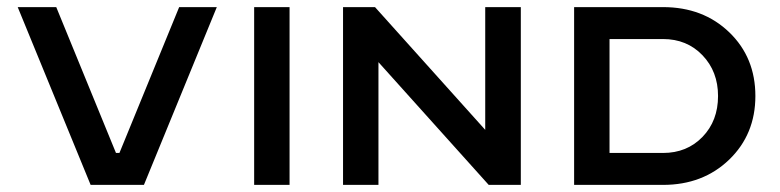

<svg xmlns="http://www.w3.org/2000/svg" viewBox="-20 -520 2194 540"><path d="M29.8 -500H138.2L306.2 -89.8H315.9L483.9 -500H589.8L384.8 0H234.9Z M694.8 -500H794.4V0H694.8Z M944.8 0V-500H1034.7L1344.7 -154.8V-500H1444.8V0H1354.5L1044.4 -345.2V0Z M1594.7 -500H1844.7Q1957.5 -500 2031 -429.2Q2104.5 -358.4 2104.5 -250Q2104.5 -142.1 2030.8 -71Q1957 0 1844.7 0H1594.7ZM1694.3 -410.2V-89.8H1844.7Q1912.1 -89.8 1955.8 -135Q1999.5 -180.2 1999.5 -250Q1999.5 -318.8 1955.8 -364.5Q1912.1 -410.2 1844.7 -410.2Z"/></svg>

Font: Optician Sans
Style: Regular
Weight: 400
Designer: Fábio Duarte Martins, Simen Schikulski
Version: Version 1.002